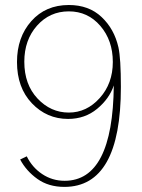

<svg xmlns="http://www.w3.org/2000/svg" viewBox="-20 -729 569 767"><path d="M77.1 -482.4Q77.1 -391.6 129.9 -335.4Q182.6 -279.3 254.9 -279.3Q326.2 -279.3 378.4 -337.4Q430.7 -395.5 430.7 -481.4Q430.7 -567.4 380.9 -625.5Q331.1 -683.6 254.9 -683.6Q178.7 -683.6 127.9 -626.5Q77.1 -569.3 77.1 -482.4ZM60.5 -91.8 86.9 -104.5Q108.4 -60.5 148.4 -33.7Q188.5 -6.8 238.3 -6.8Q430.7 -6.8 434.6 -387.7Q417 -335 368.2 -294.4Q319.3 -253.9 252 -253.9Q167 -253.9 107.4 -316.4Q47.9 -378.9 47.9 -481.4Q47.9 -580.1 105 -644.5Q162.1 -709 254.9 -709Q335 -709 385.7 -661.1Q436.5 -613.3 453.1 -540Q462.9 -496.1 462.9 -381.8Q462.9 17.6 237.3 17.6Q173.8 17.6 129.4 -14.2Q85 -45.9 60.5 -91.8Z"/></svg>

Font: Gothic A1 Thin
Style: Regular
Weight: 250
Designer: HanYang I&C Co.,Ltd.
Foundry: HanYang I&C Co.,Ltd.
Version: Version 2.50